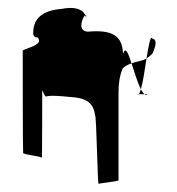

<svg xmlns="http://www.w3.org/2000/svg" viewBox="-20 -473 435 473"><path d="M36 -348C36 -344 36 -99 37 -96C38 -92 83 -88 83 -84C84 -79 84 -246 84 -246C84 -261 88 -230 96 -236C106 -238 124 -237 154 -234C189 -232 210 -222 214 -190C218 -190 220 -18 223 -20C226 -22 272 -26 272 -29V-246C272 -268 275 -287 282 -304C286 -309 293 -313 304 -317C296 -342 289 -360 283 -340C282 -387 254 -400 196 -395C169 -397 184 -431 190 -436C182 -452 162 -457 131 -451C83 -447 60 -426 62 -388C68 -374 73 -388 76 -374C79 -360 36 -352 36 -348ZM304 -317C311 -296 319 -269 327 -253C332 -270 337 -302 341 -329C332 -323 314 -321 304 -317ZM341 -329C347 -333 352 -337 356 -342C366 -364 366 -376 355 -378C351 -387 346 -361 341 -329ZM322 -241H336C333 -243 330 -248 327 -253C325 -247 324 -243 322 -241ZM319 -240C317 -241 319 -241 322 -241C321 -240 320 -240 319 -240ZM336 -241C342 -241 345 -240 342 -239C340 -239 338 -239 336 -241ZM190 -436C191 -434 191 -432 192 -430C193 -436 192 -438 190 -436Z"/></svg>

Font: Arrow
Style: Regular
Weight: 400
Version: Version 0.23